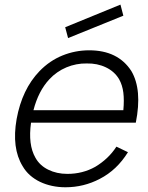

<svg xmlns="http://www.w3.org/2000/svg" viewBox="-20 -796 643 832"><path d="M275 -631 262.5 -678 502 -776 514.5 -728ZM133.5 -112.5Q152 -79 188.8 -60.8Q225.5 -42.5 272 -42.5Q338 -42.5 392.5 -73Q421 -90 444 -111.8Q467 -133.5 484.5 -160.5L534.5 -136.5Q486.5 -59 412.5 -21Q343 15.5 263.5 15.5Q233.5 15.5 205.5 9.5Q177.5 3.5 153.5 -8Q129.5 -19.5 110.2 -36.5Q91 -53.5 78 -76Q30 -154.5 52 -280Q75.5 -409 151 -487.5Q195 -533 250.5 -555.5Q306 -578 366.5 -578Q491 -578 549 -488.5Q597 -407.5 568.5 -264.5H114.5Q101 -169 133.5 -112.5ZM125 -318.5H514.5Q518.5 -362 514.5 -394.5Q510.5 -427 496 -453Q476 -486.5 438.8 -504.2Q401.5 -522 356 -521Q333.5 -521.5 311.2 -517.2Q289 -513 268 -504.2Q247 -495.5 228 -482.2Q209 -469 193.5 -452Q146.5 -401.5 125 -318.5Z"/></svg>

Font: Russisch Sans Light
Style: Italic
Weight: 300
Italic angle: -10°
Designer: Michael Sharanda (font) & Cristiano Sobral (main changes)
Foundry: Michael Sharanda
Version: Version 2.00;September 8, 2020;FontCreator 13.0.0.2681 64-bi